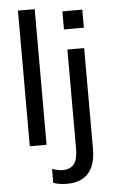

<svg xmlns="http://www.w3.org/2000/svg" viewBox="-62 -777 611 1038"><g transform="rotate(-5 243.0 -258.0)"><path d="M76 0V-736H167V0ZM257 220Q242 220 220.5 217Q199 214 185 208V133Q197 137 213 140.5Q229 144 242 144Q283 144 303.5 118.5Q324 93 324 35V-503H415V43Q415 130 376 175Q337 220 257 220ZM315 -613V-711H423V-613Z"/></g></svg>

Font: Mulish Medium
Style: Regular
Weight: 500
Designer: Vernon Adams
Foundry: Vernon Adams
Version: Version 3.603; ttfautohint (v1.8.3)